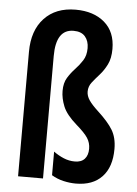

<svg xmlns="http://www.w3.org/2000/svg" viewBox="-54 -807 615 859"><g transform="rotate(5 253.0 -377.5)"><path d="M430 -604Q430 -562 416 -534Q402 -506 383.5 -485.5Q365 -465 350.5 -446.5Q336 -428 336 -405Q336 -385 349 -366Q362 -347 389 -322Q436 -279 457 -244.5Q478 -210 478 -159Q478 -78 436.5 -34Q395 10 319 10Q292 10 263.5 3.5Q235 -3 210 -18V-124Q232 -108 256 -98Q280 -88 306 -88Q335 -88 350 -104.5Q365 -121 365 -150Q365 -177 351 -198.5Q337 -220 300 -252Q253 -293 238.5 -329Q224 -365 224 -398Q224 -434 238.5 -457.5Q253 -481 271.5 -500.5Q290 -520 304.5 -542.5Q319 -565 319 -598Q319 -630 302 -650Q285 -670 250 -670Q171 -670 171 -550V0H59V-559Q59 -655 110.5 -710Q162 -765 251 -765Q332 -765 381 -723Q430 -681 430 -604Z"/></g></svg>

Font: Noto Sans Khmer UI ExtraCondensed SemiBold
Style: Regular
Weight: 600
Width: 2
Designer: Danh Hong and the Monotype Design Team
Foundry: Monotype Imaging Inc.
Version: Version 2.002; ttfautohint (v1.8.4.7-5d5b)